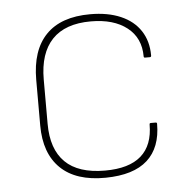

<svg xmlns="http://www.w3.org/2000/svg" viewBox="-43 -534 586 588"><g transform="rotate(-5 250.5 -239.5)"><path d="M259 12Q168 13 120.5 -33Q73 -79 73 -165V-305Q73 -396 119 -443.5Q165 -491 255 -491Q309 -491 348.5 -474Q388 -457 409 -425Q430 -393 430 -349Q430 -344 426 -344H411Q407 -344 407 -348Q407 -405 366 -437Q325 -469 255 -469Q176 -469 136 -427Q96 -385 96 -304V-168Q96 -90 136.5 -50Q177 -10 259 -10Q333 -10 370 -42.5Q407 -75 407 -139Q407 -143 411 -143H426Q430 -143 430 -139Q430 -66 387.5 -27.5Q345 11 259 12Z"/></g></svg>

Font: Sofia Sans Thin
Style: Regular
Weight: 250
Designer: Botio Nikoltchev, Ani Petrova
Foundry: lettersoup
Version: Version 4.101